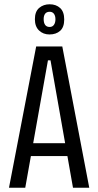

<svg xmlns="http://www.w3.org/2000/svg" viewBox="-20 -877 459 897"><path d="M22 0 149 -660H271L397 0H321L216 -595H204L98 0ZM100 -148V-208H321V-148ZM211 -716Q182 -716 162.5 -734.5Q143 -753 143 -787Q143 -823 163 -840Q183 -857 212 -857Q242 -857 261 -839.5Q280 -822 280 -786Q280 -750 261 -733Q242 -716 211 -716ZM212 -751Q225 -751 232 -761Q239 -771 239 -787Q239 -803 232 -812.5Q225 -822 212 -822Q198 -822 191 -813Q184 -804 184 -788Q184 -770 191 -760.5Q198 -751 212 -751Z"/></svg>

Font: Bricolage Grotesque 24pt Condensed Light
Style: Regular
Weight: 300
Width: 3
Designer: Mathieu Triay
Foundry: Atelier Triay
Version: Version 1.001;gftools[0.9.33.dev8+g029e19f]